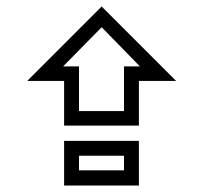

<svg xmlns="http://www.w3.org/2000/svg" viewBox="-20 -566 640 593"><path d="M178 -316H64L294 -546L524 -316H409V-178H178ZM178 -131H409V7H178ZM363 -40V-85H224V-40ZM363 -223V-361H412L294 -482L175 -361H224V-223Z"/></svg>

Font: JuliaMono Italic
Style: Regular
Weight: 400
Italic angle: -9°
Monospace: yes
Designer: cormullion
Foundry: corm
Version: Version 0.049; ttfautohint (v1.8.4)